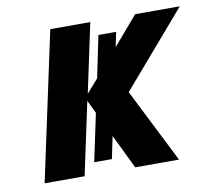

<svg xmlns="http://www.w3.org/2000/svg" viewBox="-66 -620 768 695"><g transform="rotate(-10 318.5 -273.0)"><path d="M44 0H191L248 -267L271 -219L234 -44H299L316 -126L377 0H538L401 -272L637 -546H473L383 -441L394 -495H329L297 -341L254 -292L308 -546H161Z"/></g></svg>

Font: BC Sans
Style: Bold Italic
Weight: 700
Italic angle: -12°
Designer: Monotype Design Team
Province of B.C.
Foundry: Monotype Imaging Inc.
Version: Version 2.000;GOOG;noto-source:20170915:90ef993387c0